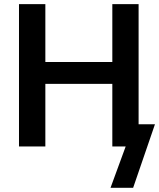

<svg xmlns="http://www.w3.org/2000/svg" viewBox="-20 -708 769 928"><path d="M514.2 199.7 587.4 0H522.9V-302.7H199.2V0H71.8V-688H199.2V-408.2H522.9V-688H649.9V-107.4H729L623.5 199.7Z"/></svg>

Font: Arimo SemiBold
Style: Regular
Weight: 600
Designer: Steve Matteson
Foundry: Monotype Imaging Inc.
Version: Version 1.33